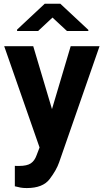

<svg xmlns="http://www.w3.org/2000/svg" viewBox="-20 -770 542 1004"><path d="M210.4 -60.1 349.6 -528.3H500.5L289.1 79.1Q275.4 119.1 239.7 166.3Q204.1 213.4 120.1 213.4Q100.6 213.4 87.4 210.9Q74.2 208.5 57.6 204.1V97.2Q62.5 97.7 68.4 97.7Q74.2 97.7 79.6 97.7Q121.1 97.7 141.1 84.2Q161.1 70.8 171.4 41.5ZM153.8 -528.3 266.6 -149.9 287.1 4.9 191.4 14.2 2 -528.3ZM295.4 -750.5 441.9 -613.8V-607.9H330.1L254.4 -678.2L179.2 -607.9H69.3V-615.2L213.9 -750.5Z"/></svg>

Font: RobotoDEMO
Style: Regular
Weight: 400
Designer: Christian Robertson
Foundry: Google
Version: Version 2.136